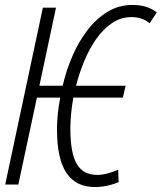

<svg xmlns="http://www.w3.org/2000/svg" viewBox="-20 -745 653 775"><path d="M362 10Q287 10 248.5 -46.5Q210 -103 210 -224Q210 -281 223 -351H129L54 0H1L153 -714H206L139 -399H233Q247 -460 272 -518Q297 -576 332.5 -622.5Q368 -669 413.5 -697Q459 -725 514 -725Q547 -725 571 -717Q595 -709 613 -695L584 -651Q555 -676 511 -676Q468 -676 432.5 -652Q397 -628 369 -588.5Q341 -549 320.5 -499.5Q300 -450 287 -399H487L476 -351H276Q270 -317 267 -285Q264 -253 264 -226Q264 -127 290 -83Q316 -39 372 -39Q391 -39 412.5 -44.5Q434 -50 457 -60L459 -10Q412 10 362 10Z"/></svg>

Font: Noto Sans ExtraCondensed Light
Style: Italic
Weight: 300
Width: 2
Italic angle: -12°
Designer: Monotype Design Team
Foundry: Monotype Imaging Inc.
Version: Version 2.013; ttfautohint (v1.8.4.7-5d5b)